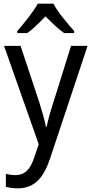

<svg xmlns="http://www.w3.org/2000/svg" viewBox="-20 -786 499 1046"><path d="M271 -766H186C162 -722 111 -659 74 -617V-606H129C160 -628 194 -662 228 -697C262 -662 296 -629 329 -606H384V-617C348 -657 294 -721 271 -766ZM2 -536 191 0 167 70C146 135 117 168 64 168C45 168 26 165 12 161V232C29 236 51 240 77 240C169 240 218 181 253 77L457 -536H367L272 -232C255 -181 241 -129 234 -95H230C222 -138 208 -184 193 -232L92 -536Z"/></svg>

Font: Noto Sans Lao Looped SemiCondensed
Style: Regular
Weight: 400
Width: 4
Designer: Mark Frömberg, Ben Mitchell
Foundry: The Fontpad Ltd
Version: Version 1.003